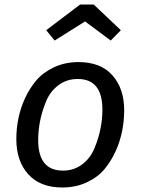

<svg xmlns="http://www.w3.org/2000/svg" viewBox="-20 -812 618 844"><path d="M321.8 -464.8Q273.9 -464.8 237.5 -438Q201.2 -411.1 183.1 -367.7Q147.9 -283.2 147.9 -195.8Q147.9 -62 256.8 -62Q304.7 -62 340.8 -89.1Q377 -116.2 395 -159.7Q430.2 -244.1 430.2 -331.1Q429.7 -464.8 321.8 -464.8ZM325.2 -539.1Q422.4 -539.1 474.1 -481Q525.9 -422.9 525.9 -326.7Q525.4 -230.5 489.3 -149.4Q468.8 -104 439.5 -68.6Q410.2 -33.2 361.6 -10.5Q313 12.2 253.9 12.2Q156.7 12.2 104.2 -45.9Q51.8 -104 51.8 -200.2Q51.8 -296.4 89.4 -378.9Q109.9 -423.8 139.9 -459Q169.9 -494.1 218 -516.6Q266.1 -539.1 325.2 -539.1ZM183.1 -679.2 332 -792H392.1L511.2 -679.2L466.8 -633.8L354 -717.8L220.2 -633.8Z"/></svg>

Font: FiraSans-Italic
Style: Italic
Weight: 400
Italic angle: -8°
Designer: Carrois Corporate & Edenspiekermann AG
Foundry: Carrois Corporate GbR & Edenspiekermann AG
Version: Version 3.106;PS 003.106;hotconv 1.0.70;makeotf.lib2.5.58329